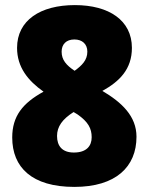

<svg xmlns="http://www.w3.org/2000/svg" viewBox="-20 -815 584 754"><path d="M274 -795C138 -795 47 -735 47 -627C47 -551 90 -498 151 -455C69 -410 28 -359 28 -275C28 -158 105 -81 272 -81C435 -81 516 -160 516 -278C516 -359 458 -413 382 -458C449 -495 498 -543 498 -627C498 -735 408 -795 274 -795ZM272 -660C303 -660 323 -642 323 -612C323 -579 302 -558 273 -537C240 -559 222 -580 222 -612C222 -641 240 -660 272 -660ZM204 -281C204 -318 225 -347 269 -375L284 -366C327 -336 340 -310 340 -276C340 -242 320 -216 270 -216C224 -216 204 -242 204 -281Z"/></svg>

Font: Noto Sans Kannada UI SemiCondensed Black
Style: Regular
Weight: 900
Width: 4
Designer: Jelle Bosma - Monotype Design Team
Foundry: Monotype Imaging Inc.
Version: Version 2.005